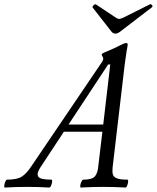

<svg xmlns="http://www.w3.org/2000/svg" viewBox="-86 -878 737 902"><path d="M-63 3Q-67 3 -66 -6Q-65 -15 -61 -24.5Q-57 -34 -53 -34Q-5 -34 17.5 -49Q40 -64 62 -98L392 -585Q399 -595 399 -604Q399 -608 395 -613Q392 -618 392 -622Q392 -624 396 -627Q400 -630 415 -636Q454 -652 476 -664Q499 -676 507 -676Q514 -676 514 -667Q512 -658 508.5 -635.5Q505 -613 500 -576L443 -91Q441 -72 444 -59.5Q447 -47 462.5 -40.5Q478 -34 513 -34Q517 -34 516 -24.5Q515 -15 511.5 -6Q508 3 503 3Q451 0 398 0Q347 0 294 3Q290 3 291 -6Q292 -15 296.5 -24.5Q301 -34 305 -34Q346 -34 359 -48.5Q372 -63 375 -91L395 -259H214L102 -89Q85 -62 94 -48Q103 -34 156 -34Q160 -34 159 -24.5Q158 -15 154 -6Q150 3 145 3Q94 0 41 0Q-10 0 -63 3ZM422 -575 236 -293H399L432 -575ZM456 -720Q446 -720 438 -729L349 -843Q347 -847 354 -853.5Q361 -860 365 -857L460 -794Q468 -789 474 -789Q478 -789 491 -794L619 -858Q623 -860 628 -854Q633 -848 628 -844L478 -729Q466 -720 456 -720Z"/></svg>

Font: Junicode
Style: Italic
Weight: 400
Italic angle: -11°
Designer: Peter S. Baker
Version: Version 2.100; ttfautohint (v1.8.4)